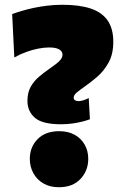

<svg xmlns="http://www.w3.org/2000/svg" viewBox="-20 -769 515 805"><path d="M236 -248Q157.5 -248 126.2 -275.2Q95 -302.5 95 -346Q95 -380.5 108.5 -404.8Q122 -429 143.5 -447.2Q165 -465.5 189 -482Q203.5 -492 215.5 -501.2Q227.5 -510.5 234.8 -520Q242 -529.5 242 -540Q242 -553.5 228.2 -561.8Q214.5 -570 186 -570Q165 -570 140.5 -565.2Q116 -560.5 90.2 -551.2Q64.5 -542 40 -528L31 -710Q48.5 -716.5 71.2 -723.2Q94 -730 120.8 -735.8Q147.5 -741.5 178 -745.2Q208.5 -749 242 -749Q313 -749 360.2 -733.2Q407.5 -717.5 431.2 -683.2Q455 -649 455 -594Q455 -542 435.2 -506.5Q415.5 -471 387.5 -447Q359.5 -423 335 -406Q315.5 -392.5 302.2 -381.5Q289 -370.5 289 -360Q289 -351 295.8 -348Q302.5 -345 309 -345Q318 -345 329.5 -348.5Q341 -352 352 -358L357 -269Q344 -264 325.2 -259.2Q306.5 -254.5 283.8 -251.2Q261 -248 236 -248ZM227 16Q189 16 161.8 0Q134.5 -16 119.8 -43Q105 -70 105 -103Q105 -152.5 137.8 -185.8Q170.5 -219 228 -219Q266 -219 293.2 -203.8Q320.5 -188.5 335.2 -162.2Q350 -136 350 -103Q350 -53.5 317.5 -18.8Q285 16 227 16Z"/></svg>

Font: Commissioner Thin Black
Style: Regular
Weight: 900
Version: Version 1.000